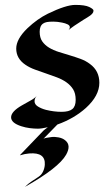

<svg xmlns="http://www.w3.org/2000/svg" viewBox="-20 -503 447 768"><path d="M253.9 -382.3Q259.3 -387.7 259.3 -394.5Q259.3 -401.4 250 -405.8Q240.7 -410.2 228.5 -412.6Q209.5 -416.5 193.1 -416.5Q176.8 -416.5 167.7 -414.8Q158.7 -413.1 152.3 -408.7Q138.7 -399.4 138.7 -376Q138.7 -352.5 148.9 -337.6Q159.2 -322.8 176 -312.5Q192.9 -302.2 214.4 -295.4Q235.8 -288.6 258.1 -282Q280.3 -275.4 301.8 -267.6Q323.2 -259.8 339.8 -247.1Q377.4 -219.7 377.4 -171.9Q377.4 -120.1 323.7 -71.3Q276.4 -28.8 209.5 -4.9L153.8 52.2Q157.2 49.8 165.8 48.3Q174.3 46.9 186 45.2Q197.8 43.5 214.4 46.6Q231 49.8 241.2 58.6Q265.6 78.1 244.6 115.7Q214.8 168.5 79.6 244.6Q92.3 231.9 107.4 221.9Q122.6 211.9 134.3 204.1Q146 196.3 152.1 183.3Q158.2 170.4 159.2 156.2Q162.6 105.5 97.2 110.8Q79.1 112.3 62 117.7Q58.1 119.1 61 116.2L153.8 19.5Q156.2 17.6 159.9 14.4Q163.6 11.2 171.4 5.9Q146.5 11.7 131.3 11.7Q116.2 11.7 99.1 9.5Q82 7.3 65.4 2Q24.4 -11.2 24.4 -33.7Q24.4 -56.6 66.9 -81.1Q84 -91.3 101.1 -100.3Q118.2 -109.4 127 -119.6Q118.2 -109.9 118.2 -97.7Q118.2 -85.4 131.8 -76.9Q145.5 -68.4 164.1 -63.5Q196.3 -55.7 226.1 -55.7Q255.9 -55.7 269.3 -66.7Q282.7 -77.6 282.7 -103.5Q282.7 -129.4 272.5 -145.8Q262.2 -162.1 245.6 -173.8Q229 -185.5 207.5 -193.6Q186 -201.7 163.8 -209.2Q141.6 -216.8 120.1 -224.6Q98.6 -232.4 82 -243.7Q44.9 -268.6 44.9 -308.6Q44.9 -346.7 89.8 -390.1Q128.9 -427.2 171.4 -448.2Q244.1 -483.4 281.2 -483.4Q319.8 -483.4 336.9 -475.1Q354 -466.8 354 -460.7Q354 -454.6 350.1 -449.7Q346.2 -444.8 340.6 -440.7Q335 -436.5 329.1 -433.1Q323.2 -429.7 313 -423.3Q271.5 -397.5 253.9 -382.3ZM253.9 -382.3 250 -378.9Z"/></svg>

Font: Fondamento
Style: Regular
Weight: 400
Version: Version 1.000